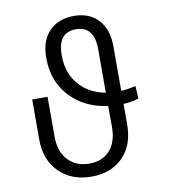

<svg xmlns="http://www.w3.org/2000/svg" viewBox="-83 -808 784 889"><g transform="rotate(-10 308.5 -363.5)"><path d="M548.3 -368.2 552.2 -309.1Q522.5 -298.3 480 -295.9V-200.7Q480 -102.5 424.6 -46.4Q369.1 9.8 276.9 9.8Q182.6 9.8 124.8 -47.9Q66.9 -105.5 66.9 -200.7V-389.6H139.2V-200.7Q139.2 -132.3 176.5 -91.8Q213.9 -51.3 276.9 -51.3Q337.9 -51.3 373.3 -90.6Q408.7 -129.9 408.7 -200.7L408.2 -298.8Q297.9 -314 231.2 -386Q164.6 -458 164.6 -564.5V-570.8Q164.6 -648.9 208 -693.1Q251.5 -737.3 323.7 -737.3Q396 -737.3 438 -692.1Q480 -647 480 -566.9V-357.4Q514.2 -359.4 548.3 -368.2ZM408.2 -361.3V-565.9Q408.2 -674.8 322.3 -674.8Q237.3 -674.8 237.3 -569.8V-562.5Q237.3 -484.9 283.2 -430.4Q329.1 -376 408.2 -361.3Z"/></g></svg>

Font: Interop Light
Style: Regular
Weight: 300
Designer: Rasmus Andersson, Google, Jang Haemin
Foundry: jhaemin
Version: Version 1.007